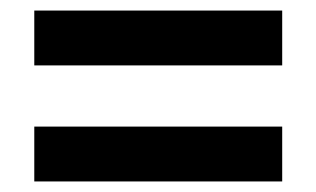

<svg xmlns="http://www.w3.org/2000/svg" viewBox="-20 -542 600 364"><path d="M45 -302H515V-198H45ZM45 -522H515V-418H45Z"/></svg>

Font: .
Style: 
Weight: 500
Designer: A.Korolkova, Vitaly Kuzmin
Foundry: ParaType Ltd
Version: Version 1.000; Glyphs 3.2, build 3192.0